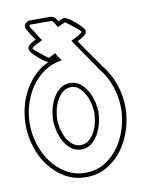

<svg xmlns="http://www.w3.org/2000/svg" viewBox="-80 -734 638 820"><g transform="rotate(-10 238.5 -324.5)"><path d="M116 -590Q113 -596 107 -604Q101 -612 95.5 -621Q90 -630 85.5 -638Q81 -646 81 -651Q81 -662 89.5 -668.5Q98 -675 108 -675H196Q202 -675 209 -671Q216 -667 219 -662L218 -663L226 -650Q231 -653 239 -656.5Q247 -660 252 -660Q258 -660 271.5 -651.5Q285 -643 299 -631Q313 -619 323.5 -607Q334 -595 334 -588Q334 -582 329.5 -576.5Q325 -571 318 -566.5Q311 -562 304 -558.5Q297 -555 292 -552Q312 -521 333.5 -491.5Q355 -462 375 -432L373 -434Q408 -393 426 -342.5Q444 -292 444 -238Q444 -192 429.5 -145Q415 -98 387.5 -60Q360 -22 320 2Q280 26 229 26Q177 26 136.5 2Q96 -22 68 -59.5Q40 -97 25.5 -144Q11 -191 11 -238Q11 -275 20 -312.5Q29 -350 47 -383.5Q65 -417 91.5 -444Q118 -471 154 -486Q148 -487 136 -495.5Q124 -504 111.5 -515Q99 -526 89.5 -537Q80 -548 80 -555Q80 -569 92.5 -577Q105 -585 116 -590ZM97 -555Q97 -553 100 -550Q103 -548 111.5 -540.5Q120 -533 130 -525Q140 -517 148.5 -510.5Q157 -504 159 -504Q160 -504 164 -506Q168 -508 173 -510.5Q178 -513 182 -515.5Q186 -518 188 -519Q193 -509 199 -500.5Q205 -492 212 -484Q168 -478 134 -454.5Q100 -431 76.5 -396.5Q53 -362 41 -320.5Q29 -279 29 -238Q29 -196 42.5 -152Q56 -108 81.5 -73Q107 -38 144.5 -15.5Q182 7 229 7Q276 7 312.5 -15.5Q349 -38 374 -73.5Q399 -109 412 -152.5Q425 -196 425 -238Q425 -289 408 -336.5Q391 -384 359 -422L360 -421Q337 -456 313 -490Q289 -524 266 -559Q269 -560 277 -564Q285 -568 293.5 -572.5Q302 -577 308.5 -581.5Q315 -586 315 -589Q315 -591 307 -598.5Q299 -606 288.5 -614Q278 -622 268.5 -629.5Q259 -637 256 -639Q256 -641 253 -641Q252 -641 247 -639Q242 -637 236.5 -634.5Q231 -632 226 -629.5Q221 -627 220 -626Q218 -628 215.5 -633Q213 -638 209.5 -643.5Q206 -649 202.5 -653Q199 -657 196 -657H108Q101 -657 101 -651Q101 -649 101.5 -648Q102 -647 102 -646Q113 -631 122.5 -614.5Q132 -598 143 -583Q140 -581 132.5 -577.5Q125 -574 117 -570Q109 -566 103 -562Q97 -558 97 -555ZM229 -382Q254 -382 272.5 -367Q291 -352 303 -330.5Q315 -309 321 -284Q327 -259 327 -238Q327 -218 321 -193Q315 -168 303 -146Q291 -124 272.5 -109Q254 -94 229 -94Q203 -94 184.5 -108.5Q166 -123 154 -144.5Q142 -166 136 -191.5Q130 -217 130 -238Q130 -259 136 -284.5Q142 -310 154 -331.5Q166 -353 184.5 -367.5Q203 -382 229 -382ZM229 -364Q208 -364 192.5 -350.5Q177 -337 167 -317.5Q157 -298 152.5 -276.5Q148 -255 148 -238Q148 -221 152.5 -199.5Q157 -178 167 -158.5Q177 -139 192.5 -126Q208 -113 229 -113Q250 -113 265 -126Q280 -139 290 -158.5Q300 -178 304.5 -199.5Q309 -221 309 -238Q309 -255 304.5 -276.5Q300 -298 290 -317.5Q280 -337 265 -350.5Q250 -364 229 -364Z"/></g></svg>

Font: RonaldsonGothicLicht
Style: Regular
Weight: 400
Designer: Mr. Robertson for MacKellar, Smiths & Jordan Co. Philadelphia
Foundry: CAT-Fonts Peter Wiegel
Version: 1.000